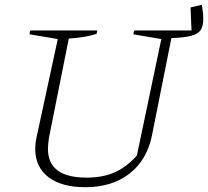

<svg xmlns="http://www.w3.org/2000/svg" viewBox="-20 -772 868 801"><path d="M336 9Q237 9 182 -33Q127 -75 127 -151Q127 -160 128 -171Q129 -182 132 -197L221 -609L103 -629L106 -645H386L383 -631Q340 -616 267 -611L184 -196Q182 -181 181 -170Q180 -159 180 -151Q180 -31 341 -31Q409 -31 458.5 -53Q508 -75 551 -123L653 -609L536 -629L540 -645H779L775 -741L822 -752Q825 -735 826.5 -720.5Q828 -706 828 -693Q828 -663 817 -646.5Q806 -630 777 -622.5Q748 -615 695 -613L614 -207Q593 -104 520 -47.5Q447 9 336 9Z"/></svg>

Font: Piazzolla ExtraLight
Style: Italic
Weight: 200
Italic angle: -11.3°
Designer: Juan Pablo del Peral
Foundry: Huerta Tipografica
Version: Version 1.330